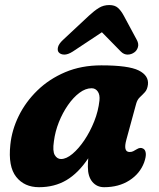

<svg xmlns="http://www.w3.org/2000/svg" viewBox="-20 -748 646 780"><path d="M493.5 -181Q479.5 -130.5 506.5 -130.5Q515.5 -130.5 521.5 -133.8Q527.5 -137 536 -142Q550.5 -151 562 -144Q570.5 -139.5 572.2 -125.8Q574 -112 565.5 -88Q548.5 -42.5 505.5 -15Q462.5 12.5 403 12.5Q373.5 12.5 355.2 -9.2Q337 -31 337 -70Q337 -88.5 338.5 -105Q298.5 -45 250 -16.2Q201.5 12.5 138.5 12.5Q79 12.5 45.8 -29.5Q12.5 -71.5 22 -160Q28 -219.5 56 -276.8Q84 -334 131.8 -380.5Q179.5 -427 245 -454.8Q310.5 -482.5 391.5 -482.5Q502 -482.5 543.5 -461.8Q585 -441 581 -404.5Q578.5 -384.5 568.8 -373.8Q559 -363 548.2 -353Q537.5 -343 533 -326ZM199 -174Q193 -134 202.5 -118Q212 -102 228 -102Q249.5 -102 274.5 -123Q299.5 -144 322.8 -178.5Q346 -213 362.8 -255Q379.5 -297 384 -339.5Q386.5 -363 377.2 -376.2Q368 -389.5 352 -389.5Q327.5 -389.5 302.8 -371Q278 -352.5 256.2 -321.2Q234.5 -290 219.2 -251.8Q204 -213.5 199 -174ZM275.5 -538.5Q256 -526 241 -526.2Q226 -526.5 218.5 -535.5Q212.5 -542.5 215.5 -556Q218.5 -569.5 235.5 -585.5L341 -684Q363 -704.5 381.8 -716Q400.5 -727.5 424 -727.5Q446.5 -727.5 459.2 -716Q472 -704.5 483 -684L536 -585.5Q544.5 -569.5 540.2 -556Q536 -542.5 526 -535.5Q514 -526.5 498.8 -526.2Q483.5 -526 471 -538.5L394 -617Z"/></svg>

Font: Fraunces 9pt S100
Style: Bold Italic
Weight: 700
Italic angle: -16°
Version: Version 1.000; ttfautohint (v1.8.3)